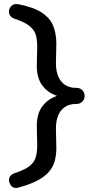

<svg xmlns="http://www.w3.org/2000/svg" viewBox="-20 -723 450 944"><path d="M58 201Q41 201 32.5 187Q24 173 24 162Q24 150 32 141Q40 132 53 128Q101 112 124 94.5Q147 77 155 52Q163 27 163 -8L161 -105Q161 -165 189 -201.5Q217 -238 265 -253V-250Q217 -265 189 -301.5Q161 -338 161 -398L163 -494Q163 -531 155 -554.5Q147 -578 123.5 -596.5Q100 -615 53 -630Q23 -641 24 -668Q25 -682 35 -692.5Q45 -703 59 -703Q62 -703 65.5 -702.5Q69 -702 72 -702Q147 -687 187 -660Q227 -633 242 -594.5Q257 -556 257 -509L255 -412Q255 -374 266.5 -347Q278 -320 300 -305.5Q322 -291 352 -291H357Q373 -291 384.5 -279.5Q396 -268 396 -251Q396 -234 384.5 -223Q373 -212 357 -212H351Q320 -211 298.5 -196.5Q277 -182 266 -155.5Q255 -129 255 -90L257 6Q257 41 248.5 70.5Q240 100 219.5 123Q199 146 163 165Q127 184 72 199Q69 200 66 200.5Q63 201 58 201Z"/></svg>

Font: Quicksand SemiBold
Style: Regular
Weight: 600
Designer: Andrew Paglinawan
Foundry: Andrew Paglinawan
Version: Version 3.006